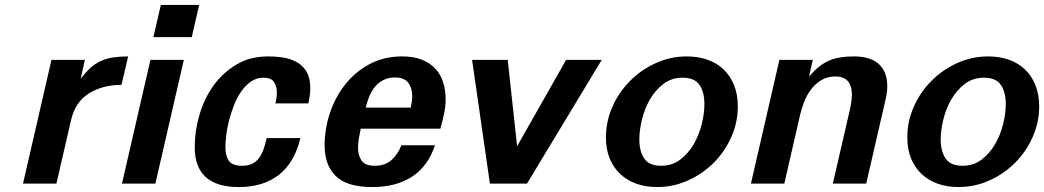

<svg xmlns="http://www.w3.org/2000/svg" viewBox="-20 -742 4220 776"><path d="M188 -500H323L306 -423Q326 -450 346 -468Q366 -486 388.5 -496Q411 -506 438 -510Q465 -514 498 -514L471 -399Q395 -399 339.5 -364.5Q284 -330 267 -256L208 0H73Z M600 -592 630 -722H785L755 -592ZM473 0 588 -500H723L608 0Z M767 -147Q767 -212 786 -277.5Q805 -343 842.5 -395.5Q880 -448 935.5 -481Q991 -514 1063 -514Q1098 -514 1129 -508.5Q1160 -503 1183.5 -488.5Q1207 -474 1220.5 -449.5Q1234 -425 1234 -386Q1234 -371 1232 -356Q1230 -341 1226 -324H1093Q1099 -347 1099 -367Q1099 -393 1087.5 -410.5Q1076 -428 1045 -428Q1017 -428 994.5 -412.5Q972 -397 955 -372.5Q938 -348 926 -317.5Q914 -287 906 -256Q898 -225 894.5 -196.5Q891 -168 891 -148Q891 -112 905 -92Q919 -72 958 -72Q982 -72 998 -79.5Q1014 -87 1025.5 -101.5Q1037 -116 1044.5 -137Q1052 -158 1058 -184H1194Q1171 -86 1108 -36Q1045 14 945 14Q767 14 767 -147Z M1292 -154Q1292 -221 1313.5 -285.5Q1335 -350 1375.5 -401Q1416 -452 1474 -483Q1532 -514 1605 -514Q1652 -514 1685.5 -500.5Q1719 -487 1740 -464Q1761 -441 1771 -409.5Q1781 -378 1781 -342Q1781 -310 1774.5 -281Q1768 -252 1760 -222H1438Q1434 -204 1430.5 -183Q1427 -162 1427 -144Q1427 -115 1441 -93.5Q1455 -72 1495 -72Q1536 -72 1562.5 -95.5Q1589 -119 1602 -155H1738Q1710 -70 1645.5 -28Q1581 14 1484 14Q1382 14 1337 -30.5Q1292 -75 1292 -154ZM1640 -307Q1646 -333 1646 -353Q1646 -386 1630 -407.5Q1614 -429 1576 -429Q1551 -429 1531.5 -419.5Q1512 -410 1497.5 -393.5Q1483 -377 1473.5 -354.5Q1464 -332 1458 -307Z M2110 0H1960L1888 -500H2032L2070 -151L2268 -500H2412Z M2429 -187Q2429 -251 2455 -310Q2481 -369 2526 -414.5Q2571 -460 2630.5 -487Q2690 -514 2756 -514Q2802 -514 2840 -500.5Q2878 -487 2905 -461Q2932 -435 2947 -397.5Q2962 -360 2962 -312Q2962 -248 2936 -189Q2910 -130 2865.5 -85Q2821 -40 2761.5 -13Q2702 14 2636 14Q2590 14 2552 0.5Q2514 -13 2486.5 -39Q2459 -65 2444 -102Q2429 -139 2429 -187ZM2564 -179Q2564 -130 2584 -101Q2604 -72 2652 -72Q2697 -72 2730 -97.5Q2763 -123 2784.5 -160.5Q2806 -198 2816.5 -241.5Q2827 -285 2827 -321Q2827 -370 2807 -399Q2787 -428 2739 -428Q2694 -428 2661 -402.5Q2628 -377 2606.5 -339.5Q2585 -302 2574.5 -258.5Q2564 -215 2564 -179Z M3130 -500H3265L3250 -433Q3271 -457 3290.5 -472.5Q3310 -488 3331 -497Q3352 -506 3376.5 -510Q3401 -514 3431 -514Q3499 -514 3532.5 -482.5Q3566 -451 3566 -394Q3566 -367 3559 -339L3481 0H3346L3415 -299Q3423 -336 3423 -359Q3423 -433 3356 -433Q3325 -433 3301 -419Q3277 -405 3259.5 -382.5Q3242 -360 3231 -332.5Q3220 -305 3214 -279L3150 0H3015Z M3647 -187Q3647 -251 3673 -310Q3699 -369 3744 -414.5Q3789 -460 3848.5 -487Q3908 -514 3974 -514Q4020 -514 4058 -500.5Q4096 -487 4123 -461Q4150 -435 4165 -397.5Q4180 -360 4180 -312Q4180 -248 4154 -189Q4128 -130 4083.5 -85Q4039 -40 3979.5 -13Q3920 14 3854 14Q3808 14 3770 0.5Q3732 -13 3704.5 -39Q3677 -65 3662 -102Q3647 -139 3647 -187ZM3782 -179Q3782 -130 3802 -101Q3822 -72 3870 -72Q3915 -72 3948 -97.5Q3981 -123 4002.5 -160.5Q4024 -198 4034.5 -241.5Q4045 -285 4045 -321Q4045 -370 4025 -399Q4005 -428 3957 -428Q3912 -428 3879 -402.5Q3846 -377 3824.5 -339.5Q3803 -302 3792.5 -258.5Q3782 -215 3782 -179Z"/></svg>

Font: Perun
Style: Bold Italic
Weight: 700
Italic angle: -12°
Foundry: Copyright (c) Stefan Peev, Context Ltd, 2016
Version: Version 1.027